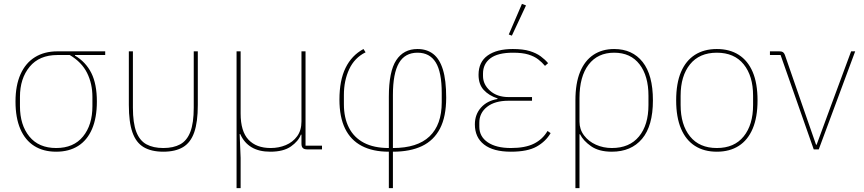

<svg xmlns="http://www.w3.org/2000/svg" viewBox="-20 -771 4459 991"><path d="M523 -487H367V-484Q423 -451 451.5 -394Q480 -337 480 -247Q480 -163 455 -105Q430 -47 383 -17.5Q336 12 270 12Q204 12 157 -17.5Q110 -47 85 -105Q60 -163 60 -247Q60 -330 86 -388Q112 -446 160.5 -476Q209 -506 276 -506H523ZM340 -487H276Q183 -487 133 -426.5Q83 -366 83 -271V-223Q83 -126 131.5 -66.5Q180 -7 270 -7Q360 -7 408.5 -66.5Q457 -126 457 -223V-271Q457 -339 429.5 -394.5Q402 -450 340 -487Z M666 -506V-215Q666 -136 683.5 -90.5Q701 -45 736 -26Q771 -7 823 -7Q875 -7 910 -26Q945 -45 962.5 -90.5Q980 -136 980 -215V-506H1001V-229Q1001 -141 982.5 -88Q964 -35 924.5 -11.5Q885 12 823 12Q761 12 721.5 -11.5Q682 -35 663.5 -88Q645 -141 645 -229V-506Z M1222 200H1201V-506H1222V-185Q1222 -93 1262.5 -50Q1303 -7 1377 -7Q1419 -7 1455 -22Q1491 -37 1513.5 -67.5Q1536 -98 1536 -144V-506H1557V-19H1642V0H1565Q1550 0 1543 -7Q1536 -14 1536 -29V-93L1549 -76H1533Q1520 -42 1481.5 -15Q1443 12 1375 12Q1317 12 1278.5 -11Q1240 -34 1220 -79H1217L1222 44Z M1987 200V12Q1904 12 1847 -18Q1790 -48 1761 -107.5Q1732 -167 1732 -257Q1732 -356 1763.5 -420.5Q1795 -485 1856 -518L1867 -501Q1810 -473 1782.5 -414Q1755 -355 1755 -281V-233Q1755 -163 1781 -112Q1807 -61 1858.5 -34Q1910 -7 1987 -7V-271Q1987 -402 2025 -460Q2063 -518 2135 -518Q2183 -518 2216 -492.5Q2249 -467 2266 -412Q2283 -357 2283 -267Q2283 -169 2251 -107.5Q2219 -46 2158 -17Q2097 12 2008 12V200ZM2008 -281V-7Q2134 -7 2197 -67Q2260 -127 2260 -243V-291Q2260 -399 2229 -449Q2198 -499 2135 -499Q2070 -499 2039 -445.5Q2008 -392 2008 -281Z M2806 -95 2822 -84Q2797 -41 2750 -14.5Q2703 12 2617 12Q2526 12 2478.5 -25Q2431 -62 2431 -129Q2431 -180 2462.5 -215.5Q2494 -251 2548 -260V-263Q2503 -278 2476.5 -307Q2450 -336 2450 -385Q2450 -451 2497 -484.5Q2544 -518 2627 -518Q2680 -518 2714 -507.5Q2748 -497 2770.5 -480.5Q2793 -464 2809 -445L2793 -431Q2778 -449 2758 -464.5Q2738 -480 2707.5 -489.5Q2677 -499 2628 -499Q2549 -499 2511 -470Q2473 -441 2473 -391V-379Q2473 -335 2509.5 -302.5Q2546 -270 2605 -270H2726V-251H2604Q2534 -251 2494 -219.5Q2454 -188 2454 -138V-117Q2454 -66 2497.5 -36.5Q2541 -7 2617 -7Q2691 -7 2736 -29.5Q2781 -52 2806 -95ZM2695 -743 2622 -587 2606 -593 2674 -751Z M2950 200V-253Q2950 -341 2974 -399.5Q2998 -458 3043 -488Q3088 -518 3150 -518Q3244 -518 3297 -451Q3350 -384 3350 -253Q3350 -121 3294 -54.5Q3238 12 3138 12Q3071 12 3030.5 -16.5Q2990 -45 2974 -78H2971V200ZM3138 -7Q3229 -7 3278 -66.5Q3327 -126 3327 -229V-277Q3327 -379 3281 -439Q3235 -499 3150 -499Q3065 -499 3018 -437.5Q2971 -376 2971 -265V-143Q2971 -103 2994.5 -72Q3018 -41 3056 -24Q3094 -7 3138 -7Z M3680 12Q3614 12 3567 -18Q3520 -48 3495 -107Q3470 -166 3470 -253Q3470 -341 3495 -399.5Q3520 -458 3567 -488Q3614 -518 3680 -518Q3746 -518 3793 -488Q3840 -458 3865 -399.5Q3890 -341 3890 -253Q3890 -166 3865 -107Q3840 -48 3793 -18Q3746 12 3680 12ZM3680 -7Q3770 -7 3818.5 -67Q3867 -127 3867 -229V-277Q3867 -379 3818.5 -439Q3770 -499 3680 -499Q3590 -499 3541.5 -439Q3493 -379 3493 -277V-229Q3493 -127 3541.5 -67Q3590 -7 3680 -7Z M4206 0H4180L4009 -487H3954V-506H4003Q4015 -506 4021 -502Q4027 -498 4031 -488L4121 -228L4192 -24H4195L4270 -228L4373 -506H4394Z"/></svg>

Font: IBM Plex Sans Thin
Style: Regular
Weight: 250
Designer: Mike Abbink, Paul van der Laan, Pieter van Rosmalen
Foundry: Bold Monday
Version: Version 3.201